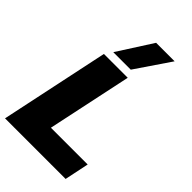

<svg xmlns="http://www.w3.org/2000/svg" viewBox="-276 -982 1071 1071"><g transform="rotate(45 259.0 -447.0)"><path d="M155 -688 287 -894H433L293 -688ZM-11 0 125 -644H313L207 -144H497L467 0Z"/></g></svg>

Font: Kanit
Style: Bold Italic
Weight: 700
Italic angle: -12°
Designer: Katatrad Team
Foundry: CadsonDemak
Version: Version 2.000; ttfautohint (v1.8.3)